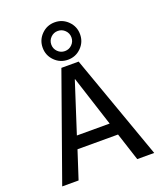

<svg xmlns="http://www.w3.org/2000/svg" viewBox="-180 -1140 1063 1255"><g transform="rotate(-20 352.0 -512.5)"><path d="M32 0 292 -730H412L672 0H554L491 -194H209L146 0ZM444 -987Q482 -949 482 -895Q482 -841 444 -803Q406 -765 352 -765Q298 -765 260 -803Q222 -841 222 -895Q222 -949 260 -987Q298 -1025 352 -1025Q406 -1025 444 -987ZM401.5 -845.5Q422 -866 422 -895Q422 -924 401.5 -944.5Q381 -965 352 -965Q323 -965 302.5 -944.5Q282 -924 282 -895Q282 -866 302.5 -845.5Q323 -825 352 -825Q381 -825 401.5 -845.5ZM236 -280H464L351 -630H349Z"/></g></svg>

Font: Mplus 1p Medium
Style: Regular
Weight: 500
Version: Version 1.061